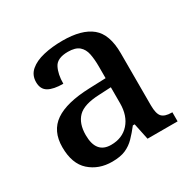

<svg xmlns="http://www.w3.org/2000/svg" viewBox="-128 -680 829 824"><g transform="rotate(-30 286.5 -268.5)"><path d="M204 10Q138 10 93.5 -29.5Q49 -69 49 -151Q49 -231 105 -269.5Q161 -308 276 -312L358 -315V-373Q358 -409 352.5 -436Q347 -463 329 -478.5Q311 -494 274 -494Q221 -494 205 -463Q189 -432 189 -385Q141 -385 116 -399.5Q91 -414 91 -449Q91 -484 116 -505.5Q141 -527 183.5 -537Q226 -547 278 -547Q373 -547 420.5 -508Q468 -469 468 -375V-117Q468 -75 482 -60Q496 -45 530 -45H533V0H384L367 -81H358Q337 -54 317 -33.5Q297 -13 271 -1.5Q245 10 204 10ZM236 -55Q292 -55 325 -92Q358 -129 358 -191V-270L299 -267Q222 -264 192 -233.5Q162 -203 162 -146Q162 -55 236 -55Z"/></g></svg>

Font: Noto Serif Hentaigana Medium
Style: Regular
Weight: 500
Designer: Kazuhiro Yamada
Foundry: nipponia
Version: Version 1.000; ttfautohint (v1.8.4.7-5d5b)